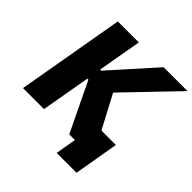

<svg xmlns="http://www.w3.org/2000/svg" viewBox="-214 -871 1177 1177"><g transform="rotate(45 375.0 -282.5)"><path d="M425 0H474L451 135H623L673 -156H548L434 -371L750 -700H543L288 -415H278L328 -700H146L24 0H206L262 -320H271Z"/></g></svg>

Font: Fixel Display 20240404 ExBold
Style: Italic
Weight: 800
Italic angle: -10°
Designer: AlfaBravo + MacPaw
Foundry: Kyrylo Tkachov, Marchela Mozhyna, Serhii Makarenko, Maria Weinstein, Zakhar Kryvoshyya
Version: Version 1.211;Glyphs 3.2 (3225)